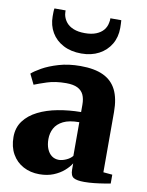

<svg xmlns="http://www.w3.org/2000/svg" viewBox="-90 -867 719 942"><g transform="rotate(10 270.0 -396.0)"><path d="M171.5 11Q127 11 91.5 -8Q56 -27 35.8 -62.5Q15.5 -98 15.5 -147.5Q15.5 -194 40.5 -227.5Q65.5 -261 108.5 -282.5Q151.5 -304 206.2 -314.2Q261 -324.5 321 -325V-362Q321 -391 311.8 -411Q302.5 -431 281.5 -441.5Q260.5 -452 224.5 -452Q171 -452 130.5 -438.8Q90 -425.5 68 -416.5L43 -467.5Q57.5 -481 90.5 -499.8Q123.5 -518.5 171.8 -532.8Q220 -547 279.5 -547Q349.5 -547 393.5 -526.2Q437.5 -505.5 458.8 -462.8Q480 -420 480 -353V-53L525 -49V-5Q514 -3 492 0.8Q470 4.5 444.2 7.2Q418.5 10 395 10Q358 10 342.2 0.5Q326.5 -9 326.5 -39.5V-70.5Q316 -52.5 294.2 -33.2Q272.5 -14 241.8 -1.5Q211 11 171.5 11ZM254 -75Q269.5 -75 289.2 -83.5Q309 -92 321 -106.5V-274.5Q271 -274.5 241.5 -259.8Q212 -245 199 -220.8Q186 -196.5 186 -167Q186 -139 194.5 -118.2Q203 -97.5 218.2 -86.2Q233.5 -75 254 -75ZM271.5 -608Q220 -608 181.8 -628Q143.5 -648 122.8 -683.2Q102 -718.5 102 -763.5Q102 -774.5 102.2 -785.2Q102.5 -796 104 -803H159.5Q159.5 -798.5 159.8 -793Q160 -787.5 161 -781.5Q165.5 -760.5 178.8 -744.2Q192 -728 215 -718.8Q238 -709.5 271.5 -709.5Q304.5 -709.5 327.5 -718.8Q350.5 -728 363.8 -744Q377 -760 380.5 -781Q382 -787 382.5 -792.8Q383 -798.5 382.5 -803H437Q437.5 -796 438 -785.5Q438.5 -775 438.5 -764.5Q438.5 -718.5 417.5 -683.2Q396.5 -648 359 -628Q321.5 -608 271.5 -608Z"/></g></svg>

Font: Merriweather 72pt Black
Style: Regular
Weight: 900
Version: Version 2.100